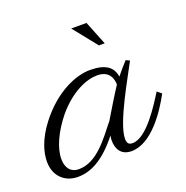

<svg xmlns="http://www.w3.org/2000/svg" viewBox="-136 -607 696 719"><g transform="rotate(-20 212.5 -247.5)"><path d="M373 -332C357 -315 343 -298 330 -282C324 -323 294 -343 234 -343C181 -343 95 -311 22 -216C-20 -161 -34 -112 -34 -75C-34 -15 7 18 56 18C104 18 158 -4 223 -86C222 -81 221 -69 221 -67C221 -30 239 -4 278 -4C358 -4 426 -106 459 -168L442 -182C415 -139 349 -31 292 -31C279 -31 270 -35 270 -56C270 -119 362 -274 388 -325ZM238 -139C191 -80 141 -8 69 -8C38 -8 20 -30 20 -66C20 -110 46 -167 90 -221C150 -292 213 -315 253 -315C309 -315 311 -269 311 -257C292 -229 255 -167 238 -139ZM321 -418 283 -513H222L298 -418Z"/></g></svg>

Font: Parisienne
Style: Regular
Weight: 400
Designer: Astigmatic (AOETI)
Foundry: Astigmatic (AOETI)
Version: Version 1.000